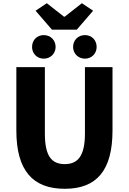

<svg xmlns="http://www.w3.org/2000/svg" viewBox="-20 -1164 803 1198"><path d="M384 14C582 14 682 -99 682 -350V-745H510V-331C510 -190 465 -140 384 -140C302 -140 260 -190 260 -331V-745H82V-350C82 -99 185 14 384 14ZM304 -979H459L561 -1097L491 -1144L384 -1060H379L272 -1144L202 -1097ZM253 -798C296 -798 327 -831 327 -871C327 -913 296 -945 253 -945C210 -945 180 -913 180 -871C180 -831 210 -798 253 -798ZM510 -798C553 -798 583 -831 583 -871C583 -913 553 -945 510 -945C467 -945 436 -913 436 -871C436 -831 467 -798 510 -798Z"/></svg>

Font: Noto Sans TC Black
Style: Regular
Weight: 900
Designer: Ryoko NISHIZUKA 西塚涼子 (kana, bopomofo & ideographs); Paul D. Hunt (Latin, Greek & Cyrillic); Sandoll Communications 산돌커뮤니
Foundry: Adobe
Version: Version 2.004;hotconv 1.0.118;makeotfexe 2.5.65603